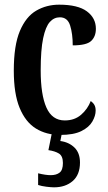

<svg xmlns="http://www.w3.org/2000/svg" viewBox="-20 -567 460 821"><path d="M237 10Q178 10 133.5 -17.5Q89 -45 64 -105.5Q39 -166 39 -265Q39 -373 65 -434.5Q91 -496 135 -521.5Q179 -547 233 -547Q313 -547 351.5 -518.5Q390 -490 390 -444Q390 -411 370 -392Q350 -373 291 -373Q291 -422 280 -457.5Q269 -493 236 -493Q211 -493 193 -473Q175 -453 164.5 -403.5Q154 -354 154 -266Q154 -162 178.5 -107Q203 -52 257 -52Q299 -52 327 -76.5Q355 -101 368 -135Q378 -128 383.5 -118.5Q389 -109 389 -94Q389 -72 375 -47.5Q361 -23 328 -6.5Q295 10 237 10ZM211 234Q199 234 178.5 231.5Q158 229 143 224V174Q175 182 197 182Q221 182 235 171Q249 160 249 130Q249 100 232 89.5Q215 79 187 75L204 -9H247L238 36Q275 41 298.5 64Q322 87 322 128Q322 180 291 207Q260 234 211 234Z"/></svg>

Font: Noto Serif Ethiopic ExtraCondensed SemiBold
Style: Regular
Weight: 600
Width: 2
Designer: Monotype Design Team
Foundry: Monotype Imaging Inc.
Version: Version 2.102; ttfautohint (v1.8.4.7-5d5b)